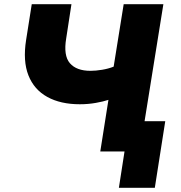

<svg xmlns="http://www.w3.org/2000/svg" viewBox="-20 -725 867 919"><path d="M549 174 576 0H460L499 -247Q475 -239 438.5 -232.5Q402 -226 362 -226Q270 -226 206.5 -261Q143 -296 116 -364.5Q89 -433 105 -534L132 -705H322L297 -542Q283 -459 314.5 -422.5Q346 -386 413 -386Q438 -386 468.5 -391Q499 -396 524 -406L572 -705H762L672 -145H771L721 174Z"/></svg>

Font: Nunito Sans 8pt Black
Style: Italic
Weight: 900
Italic angle: -9°
Version: Version 3.101;gftools[0.9.27]